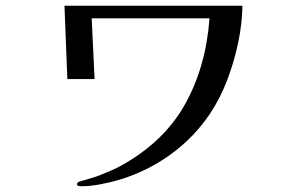

<svg xmlns="http://www.w3.org/2000/svg" viewBox="-20 -667 1040 670"><path d="M826 -647Q825 -584 811 -517.5Q797 -451 773 -388Q749 -325 714 -272Q658 -188 576 -128.5Q494 -69 397 -40Q368 -31 331 -24Q294 -17 263 -17Q261 -17 255 -18Q249 -19 249 -23Q249 -30 254 -32Q257 -34 277 -39Q289 -43 303 -47Q317 -51 327 -55Q347 -63 365.5 -71Q384 -79 399 -87Q551 -170 625 -302Q699 -434 711 -603H300L310 -391H215L205 -647Z"/></svg>

Font: Kaisei Opti
Style: Regular
Weight: 400
Designer: Font-Kai, 金井和夫
Foundry: KAZUO KANAI
Version: Version 5.003